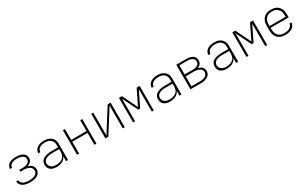

<svg xmlns="http://www.w3.org/2000/svg" viewBox="241 -2019 5519 3519"><g transform="rotate(-30 3000.0 -260.0)"><path d="M303 8Q279 8 255 6Q231 4 207.5 -2Q184 -8 162 -19Q140 -30 122.5 -46.5Q105 -63 95 -85.5Q85 -108 85 -132Q85 -133 85 -133.5Q85 -134 85 -134H128Q128 -134 128 -133.5Q128 -133 128 -133Q128 -114 137 -97Q146 -80 160.5 -68Q175 -56 192.5 -49Q210 -42 228 -37.5Q246 -33 265 -31.5Q284 -30 303 -30Q322 -30 341.5 -32Q361 -34 379.5 -38.5Q398 -43 416 -51Q434 -59 448.5 -71.5Q463 -84 470.5 -102.5Q478 -121 478 -140Q478 -160 470.5 -178.5Q463 -197 448.5 -210Q434 -223 415.5 -231Q397 -239 378 -243.5Q359 -248 339.5 -249.5Q320 -251 300 -251H239V-290H300Q318 -290 336 -291Q354 -292 371 -296.5Q388 -301 404.5 -308Q421 -315 434.5 -327Q448 -339 455 -356Q462 -373 462 -390Q462 -408 455 -424.5Q448 -441 435 -452.5Q422 -464 406 -471.5Q390 -479 372.5 -483Q355 -487 337.5 -488.5Q320 -490 303 -490Q286 -490 268.5 -488.5Q251 -487 234 -482.5Q217 -478 201 -471Q185 -464 172 -452.5Q159 -441 151.5 -424.5Q144 -408 144 -391Q144 -390 144 -389.5Q144 -389 144 -388H101Q101 -389 101 -390.5Q101 -392 101 -393Q101 -415 110 -436.5Q119 -458 135 -474Q151 -490 171 -501Q191 -512 213 -518Q235 -524 257.5 -526Q280 -528 303 -528Q326 -528 348.5 -526Q371 -524 393.5 -518Q416 -512 436.5 -501.5Q457 -491 473 -474.5Q489 -458 497 -436Q505 -414 505 -391Q505 -370 498 -349.5Q491 -329 477 -313.5Q463 -298 444 -287.5Q425 -277 405 -271Q428 -265 449.5 -254Q471 -243 488 -226Q505 -209 513 -186Q521 -163 521 -139Q521 -115 512 -91Q503 -67 486 -49.5Q469 -32 446.5 -20.5Q424 -9 400.5 -3Q377 3 352 5.5Q327 8 303 8Z M863 8Q841 8 819.5 5.5Q798 3 777.5 -4.5Q757 -12 739.5 -25Q722 -38 710 -56Q698 -74 692.5 -95Q687 -116 687 -138Q687 -164 696 -189.5Q705 -215 724 -233Q743 -251 767 -262.5Q791 -274 816.5 -281Q842 -288 868 -290Q894 -292 920 -292H1062V-340Q1062 -361 1058 -382Q1054 -403 1043 -421Q1032 -439 1016 -453Q1000 -467 980.5 -475Q961 -483 940 -486.5Q919 -490 898 -490Q880 -490 861.5 -488Q843 -486 825.5 -481Q808 -476 791.5 -467Q775 -458 762.5 -444.5Q750 -431 743 -413.5Q736 -396 736 -378H693Q693 -402 701.5 -424.5Q710 -447 725.5 -465Q741 -483 761.5 -495.5Q782 -508 804.5 -515.5Q827 -523 850.5 -525.5Q874 -528 898 -528Q925 -528 951 -524Q977 -520 1001.5 -509.5Q1026 -499 1046.5 -481.5Q1067 -464 1080.5 -441.5Q1094 -419 1099.5 -392.5Q1105 -366 1105 -340V0H1062V-101Q1050 -73 1028.5 -51Q1007 -29 980 -16Q953 -3 923 2.5Q893 8 863 8ZM875 -30Q898 -30 921.5 -33.5Q945 -37 966.5 -45.5Q988 -54 1007 -68Q1026 -82 1038.5 -101Q1051 -120 1056.5 -143Q1062 -166 1062 -189V-254H920Q900 -254 879.5 -252.5Q859 -251 838.5 -246.5Q818 -242 798.5 -234.5Q779 -227 763 -214Q747 -201 738.5 -182Q730 -163 730 -142Q730 -116 742 -92.5Q754 -69 775.5 -54.5Q797 -40 823 -35Q849 -30 875 -30Z M1295 0V-520H1338V-290H1662V-520H1705V0H1662V-251H1338V0Z M1895 0V-520H1938V-37L2243 -520H2305V0H2262V-483L1957 0Z M2481 0V-520H2544L2700 -200L2856 -520H2919V0H2877V-476L2721 -156H2679L2523 -476V0Z M3263 8Q3241 8 3219.5 5.5Q3198 3 3177.5 -4.5Q3157 -12 3139.5 -25Q3122 -38 3110 -56Q3098 -74 3092.5 -95Q3087 -116 3087 -138Q3087 -164 3096 -189.5Q3105 -215 3124 -233Q3143 -251 3167 -262.5Q3191 -274 3216.5 -281Q3242 -288 3268 -290Q3294 -292 3320 -292H3462V-340Q3462 -361 3458 -382Q3454 -403 3443 -421Q3432 -439 3416 -453Q3400 -467 3380.5 -475Q3361 -483 3340 -486.5Q3319 -490 3298 -490Q3280 -490 3261.5 -488Q3243 -486 3225.5 -481Q3208 -476 3191.5 -467Q3175 -458 3162.5 -444.5Q3150 -431 3143 -413.5Q3136 -396 3136 -378H3093Q3093 -402 3101.5 -424.5Q3110 -447 3125.5 -465Q3141 -483 3161.5 -495.5Q3182 -508 3204.5 -515.5Q3227 -523 3250.5 -525.5Q3274 -528 3298 -528Q3325 -528 3351 -524Q3377 -520 3401.5 -509.5Q3426 -499 3446.5 -481.5Q3467 -464 3480.5 -441.5Q3494 -419 3499.5 -392.5Q3505 -366 3505 -340V0H3462V-101Q3450 -73 3428.5 -51Q3407 -29 3380 -16Q3353 -3 3323 2.5Q3293 8 3263 8ZM3275 -30Q3298 -30 3321.5 -33.5Q3345 -37 3366.5 -45.5Q3388 -54 3407 -68Q3426 -82 3438.5 -101Q3451 -120 3456.5 -143Q3462 -166 3462 -189V-254H3320Q3300 -254 3279.5 -252.5Q3259 -251 3238.5 -246.5Q3218 -242 3198.5 -234.5Q3179 -227 3163 -214Q3147 -201 3138.5 -182Q3130 -163 3130 -142Q3130 -116 3142 -92.5Q3154 -69 3175.5 -54.5Q3197 -40 3223 -35Q3249 -30 3275 -30Z M3695 0V-520H3908Q3929 -520 3950.5 -518Q3972 -516 3992.5 -509.5Q4013 -503 4032 -492Q4051 -481 4065 -465Q4079 -449 4085.5 -428Q4092 -407 4092 -386Q4092 -367 4086.5 -348Q4081 -329 4069 -314Q4057 -299 4041 -288.5Q4025 -278 4007 -271Q4029 -265 4050 -254.5Q4071 -244 4087.5 -228Q4104 -212 4112.5 -189.5Q4121 -167 4121 -144Q4121 -120 4112.5 -96.5Q4104 -73 4087 -56Q4070 -39 4048 -28Q4026 -17 4003 -10.5Q3980 -4 3956 -2Q3932 0 3908 0ZM3738 -289H3908Q3924 -289 3940 -290.5Q3956 -292 3971.5 -296Q3987 -300 4001.5 -307.5Q4016 -315 4027.5 -326.5Q4039 -338 4044.5 -353.5Q4050 -369 4050 -385Q4050 -401 4044.5 -416.5Q4039 -432 4027.5 -443.5Q4016 -455 4001.5 -462.5Q3987 -470 3971.5 -474.5Q3956 -479 3940 -480.5Q3924 -482 3908 -482H3738ZM3738 -38H3908Q3926 -38 3945 -39.5Q3964 -41 3982 -45.5Q4000 -50 4017.5 -57.5Q4035 -65 4049 -77.5Q4063 -90 4070.5 -108Q4078 -126 4078 -144Q4078 -163 4070.5 -180.5Q4063 -198 4049 -210.5Q4035 -223 4017.5 -231Q4000 -239 3982 -243Q3964 -247 3945 -248.5Q3926 -250 3908 -250H3738Z M4463 8Q4441 8 4419.5 5.5Q4398 3 4377.5 -4.5Q4357 -12 4339.5 -25Q4322 -38 4310 -56Q4298 -74 4292.5 -95Q4287 -116 4287 -138Q4287 -164 4296 -189.5Q4305 -215 4324 -233Q4343 -251 4367 -262.5Q4391 -274 4416.5 -281Q4442 -288 4468 -290Q4494 -292 4520 -292H4662V-340Q4662 -361 4658 -382Q4654 -403 4643 -421Q4632 -439 4616 -453Q4600 -467 4580.5 -475Q4561 -483 4540 -486.5Q4519 -490 4498 -490Q4480 -490 4461.5 -488Q4443 -486 4425.5 -481Q4408 -476 4391.5 -467Q4375 -458 4362.5 -444.5Q4350 -431 4343 -413.5Q4336 -396 4336 -378H4293Q4293 -402 4301.5 -424.5Q4310 -447 4325.5 -465Q4341 -483 4361.5 -495.5Q4382 -508 4404.5 -515.5Q4427 -523 4450.5 -525.5Q4474 -528 4498 -528Q4525 -528 4551 -524Q4577 -520 4601.5 -509.5Q4626 -499 4646.5 -481.5Q4667 -464 4680.5 -441.5Q4694 -419 4699.5 -392.5Q4705 -366 4705 -340V0H4662V-101Q4650 -73 4628.5 -51Q4607 -29 4580 -16Q4553 -3 4523 2.5Q4493 8 4463 8ZM4475 -30Q4498 -30 4521.5 -33.5Q4545 -37 4566.5 -45.5Q4588 -54 4607 -68Q4626 -82 4638.5 -101Q4651 -120 4656.5 -143Q4662 -166 4662 -189V-254H4520Q4500 -254 4479.5 -252.5Q4459 -251 4438.5 -246.5Q4418 -242 4398.5 -234.5Q4379 -227 4363 -214Q4347 -201 4338.5 -182Q4330 -163 4330 -142Q4330 -116 4342 -92.5Q4354 -69 4375.5 -54.5Q4397 -40 4423 -35Q4449 -30 4475 -30Z M4881 0V-520H4944L5100 -200L5256 -520H5319V0H5277V-476L5121 -156H5079L4923 -476V0Z M5702 8Q5673 8 5644 3Q5615 -2 5589 -15.5Q5563 -29 5542.5 -50Q5522 -71 5509.5 -97Q5497 -123 5492 -152Q5487 -181 5487 -210V-310Q5487 -339 5492 -367.5Q5497 -396 5509.5 -422Q5522 -448 5542 -469.5Q5562 -491 5588 -504.5Q5614 -518 5642.5 -523Q5671 -528 5700 -528Q5729 -528 5757.5 -523Q5786 -518 5812 -504.5Q5838 -491 5858 -469.5Q5878 -448 5890.5 -422Q5903 -396 5908 -367.5Q5913 -339 5913 -310V-241H5530V-210Q5530 -186 5533.5 -163Q5537 -140 5547 -118.5Q5557 -97 5573.5 -79.5Q5590 -62 5610.5 -50.5Q5631 -39 5654.5 -34.5Q5678 -30 5702 -30Q5720 -30 5738 -32Q5756 -34 5773.5 -38.5Q5791 -43 5807.5 -51.5Q5824 -60 5837.5 -72.5Q5851 -85 5859 -101.5Q5867 -118 5868 -136H5911Q5909 -113 5900 -91Q5891 -69 5875 -51.5Q5859 -34 5838 -22.5Q5817 -11 5794.5 -4Q5772 3 5748.5 5.5Q5725 8 5702 8ZM5530 -279H5870V-310Q5870 -333 5866.5 -356.5Q5863 -380 5853 -401.5Q5843 -423 5827 -440.5Q5811 -458 5790.5 -469.5Q5770 -481 5746.5 -485.5Q5723 -490 5700 -490Q5677 -490 5653.5 -485.5Q5630 -481 5609.5 -469.5Q5589 -458 5573 -440.5Q5557 -423 5547 -401.5Q5537 -380 5533.5 -356.5Q5530 -333 5530 -310Z"/></g></svg>

Font: Iosevka SS04 XLt Ex
Style: Regular
Weight: 200
Width: 7
Monospace: yes
Designer: Belleve Invis
Foundry: Belleve Invis
Version: Version 19.0.0; ttfautohint (v1.8.4)